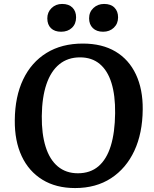

<svg xmlns="http://www.w3.org/2000/svg" viewBox="-20 -939 783 974"><path d="M55 -329Q56 -449 97.5 -536Q139 -623 216 -670.5Q293 -718 400 -718Q498 -718 566 -677.5Q634 -637 669.5 -561.5Q705 -486 704 -384Q703 -263 661.5 -174Q620 -85 543.5 -35Q467 15 361 15Q264 15 195 -27.5Q126 -70 90 -147Q54 -224 55 -329ZM192 -350Q191 -260 211.5 -194.5Q232 -129 273.5 -94.5Q315 -60 375 -60Q438 -60 479.5 -95.5Q521 -131 542 -199Q563 -267 564 -365Q565 -455 545.5 -518Q526 -581 486 -614.5Q446 -648 386 -648Q324 -648 281 -613Q238 -578 215.5 -511.5Q193 -445 192 -350ZM220 -846Q220 -877 241.5 -898Q263 -919 295 -919Q329 -919 347.5 -900.5Q366 -882 366 -851Q366 -818 345 -798Q324 -778 290 -778Q257 -778 238.5 -796Q220 -814 220 -846ZM432 -846Q432 -878 454 -898.5Q476 -919 508 -919Q542 -919 560.5 -900.5Q579 -882 579 -851Q579 -819 557.5 -798.5Q536 -778 503 -778Q470 -778 451 -796.5Q432 -815 432 -846Z"/></svg>

Font: Literata 18pt SemiBold
Style: Italic
Weight: 600
Italic angle: -2°
Designer: Latin by Veronika Burian and Jose Scaglione. Greek by Irene Vlachou. Cyrillic by Vera Evstafieva
Foundry: TypeTogether
Version: Version 3.103;gftools[0.9.29]